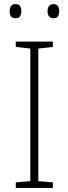

<svg xmlns="http://www.w3.org/2000/svg" viewBox="-20 -917 334 937"><path d="M238 0H57V-27L128 -33V-680L57 -688V-714H238V-688L167 -680V-33L238 -27ZM27 -863Q27 -877 33.5 -887Q40 -897 55 -897Q72 -897 78 -887Q84 -877 84 -863Q84 -847 78 -837.5Q72 -828 55 -828Q40 -828 33.5 -837.5Q27 -847 27 -863ZM212 -863Q212 -877 219 -887Q226 -897 240 -897Q257 -897 263 -887Q269 -877 269 -863Q269 -847 263 -837.5Q257 -828 240 -828Q226 -828 219 -837.5Q212 -847 212 -863Z"/></svg>

Font: Noto Sans Cham ExtraLight
Style: Regular
Weight: 250
Version: Version 2.002